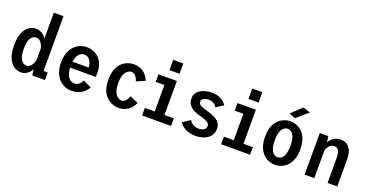

<svg xmlns="http://www.w3.org/2000/svg" viewBox="-32 -1454 4164 2169"><g transform="rotate(20 2050.0 -369.5)"><path d="M221.5 11Q175 11 135.2 -16.8Q95.5 -44.5 71.2 -102.5Q47 -160.5 47 -251Q47 -341.5 70.2 -399Q93.5 -456.5 132 -483.8Q170.5 -511 217.5 -511Q260.5 -511 291.8 -490.5Q323 -470 343 -439.5V-750H459.5V-91H509.5V0H357L347.5 -70Q328 -36 296.5 -12.5Q265 11 221.5 11ZM163 -251Q163 -165 189.2 -123.5Q215.5 -82 255 -82Q290.5 -82 313.2 -113.5Q336 -145 343 -188V-321.5Q334 -359 311.5 -388.5Q289 -418 253 -418Q214 -418 188.5 -378Q163 -338 163 -251Z M828 11Q771 11 721.8 -18.2Q672.5 -47.5 642 -105.8Q611.5 -164 611.5 -250.5Q611.5 -336 641.2 -394.2Q671 -452.5 720.2 -482.2Q769.5 -512 829 -512Q888 -512 935.5 -484.2Q983 -456.5 1010.5 -404.8Q1038 -353 1038 -280.5Q1038 -263.5 1037 -250.5Q1036 -237.5 1034.5 -229.5H728Q732 -153.5 761.2 -115.8Q790.5 -78 832 -78Q860 -78 878.5 -90Q897 -102 907.5 -118Q918 -134 922 -146.5L1023 -98.5Q1012 -74.5 986.8 -49Q961.5 -23.5 922 -6.2Q882.5 11 828 11ZM830 -423.5Q794 -423.5 766.8 -394Q739.5 -364.5 731 -302H923.5V-308.5Q923.5 -354.5 898.2 -389Q873 -423.5 830 -423.5Z M1396 11Q1342 11 1292.8 -15.8Q1243.5 -42.5 1212 -100.2Q1180.5 -158 1180.5 -251Q1180.5 -345 1212 -402.2Q1243.5 -459.5 1292.8 -485.8Q1342 -512 1396 -512Q1467 -512 1514.5 -474Q1562 -436 1581.5 -382L1479 -337Q1473.5 -355.5 1463.2 -375Q1453 -394.5 1436.8 -408Q1420.5 -421.5 1397 -421.5Q1360 -421.5 1329.2 -381.8Q1298.5 -342 1298.5 -251Q1298.5 -161.5 1329.5 -120.2Q1360.5 -79 1397.5 -79Q1421.5 -79 1438 -92.2Q1454.5 -105.5 1464.8 -124Q1475 -142.5 1479 -159L1581 -115.5Q1569 -83.5 1543.8 -54.5Q1518.5 -25.5 1481.2 -7.2Q1444 11 1396 11Z M1792.5 -711.5H1914V-587H1792.5ZM1677.5 0V-91H1796V-409H1692V-500H1913V-91H2025.5V0Z M2324.5 11Q2249.5 11 2199 -15.2Q2148.5 -41.5 2125.5 -81.5L2215.5 -140.5Q2228 -115.5 2256.2 -96.8Q2284.5 -78 2326 -78Q2364.5 -78 2389.2 -94Q2414 -110 2414 -141Q2414 -171.5 2380 -189Q2346 -206.5 2290 -221Q2253.5 -230 2217.8 -247.2Q2182 -264.5 2158.5 -294.8Q2135 -325 2135 -372.5Q2135 -420.5 2164 -451.5Q2193 -482.5 2237.8 -497.2Q2282.5 -512 2330.5 -512Q2402.5 -512 2448.2 -484Q2494 -456 2510 -425L2422.5 -368.5Q2413.5 -392 2386.5 -408.5Q2359.5 -425 2325.5 -425Q2306 -425 2286.5 -420Q2267 -415 2254 -403.5Q2241 -392 2241 -371.5Q2241 -343.5 2270.8 -328Q2300.5 -312.5 2347 -300Q2374 -293 2404.8 -282.2Q2435.5 -271.5 2462.8 -254.2Q2490 -237 2507.2 -211Q2524.5 -185 2524.5 -147Q2524.5 -93.5 2495.8 -58.5Q2467 -23.5 2421.2 -6.2Q2375.5 11 2324.5 11Z M2742.5 -711.5H2864V-587H2742.5ZM2627.5 0V-91H2746V-409H2642V-500H2863V-91H2975.5V0Z M3275.5 11Q3238 11 3200.5 -3.5Q3163 -18 3132.2 -49Q3101.5 -80 3083 -130Q3064.5 -180 3064.5 -251Q3064.5 -345.5 3096.2 -402.8Q3128 -460 3176.8 -486Q3225.5 -512 3275.5 -512Q3313.5 -512 3351 -497.8Q3388.5 -483.5 3419.5 -452.5Q3450.5 -421.5 3469 -371.8Q3487.5 -322 3487.5 -251Q3487.5 -180 3469 -130Q3450.5 -80 3419.5 -49Q3388.5 -18 3351 -3.5Q3313.5 11 3275.5 11ZM3275.5 -79.5Q3298.5 -79.5 3320 -94.8Q3341.5 -110 3355.5 -147.5Q3369.5 -185 3369.5 -251Q3369.5 -315.5 3355.5 -352.8Q3341.5 -390 3320 -405.8Q3298.5 -421.5 3275.5 -421.5Q3253 -421.5 3231.2 -405.8Q3209.5 -390 3195.5 -352.8Q3181.5 -315.5 3181.5 -251Q3181.5 -185 3195.5 -147.5Q3209.5 -110 3231.2 -94.8Q3253 -79.5 3275.5 -79.5ZM3310.5 -562 3235 -590 3358 -708 3447.5 -680Z M3631 0V-500H3734L3743 -430Q3764 -465 3798.5 -488.2Q3833 -511.5 3880.5 -511.5Q3949 -511.5 3986.2 -463.8Q4023.5 -416 4023.5 -319V0H3907V-291Q3907 -354.5 3891 -386Q3875 -417.5 3836 -417.5Q3804 -417.5 3780 -391.8Q3756 -366 3747.5 -330.5V0Z"/></g></svg>

Font: Trispace SemiCondensed Medium
Style: Regular
Weight: 500
Width: 4
Designer: Tyler Finck
Foundry: Etcetera Type Company
Version: Version 1.210; ttfautohint (v1.8.3)